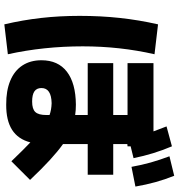

<svg xmlns="http://www.w3.org/2000/svg" viewBox="12 -834 840 904"><g transform="rotate(90 432.0 -382.0)"><path d="M263.7 -157.2Q263.7 -235.4 317.6 -276.9Q371.6 -318.4 472.7 -319.3Q499.5 -319.3 521.5 -315.9V-375H277.3V-495.1H521.5V-562.5H277.3V-684.6H598.6Q582.5 -728.5 575.2 -746.1L668.9 -771.5Q705.6 -685.5 724.6 -590.8L668.9 -577.1V-562.5L658.2 -561.5V-495.1H802.7V-375H658.2V-258.8Q692.4 -234.4 733.4 -196.8Q774.4 -159.2 827.1 -103.5L739.3 -15.6Q683.6 -73.7 650.4 -105Q635.3 -46.9 591.1 -18.8Q546.9 9.3 472.7 8.8Q407.2 9.3 360.1 -10.3Q313 -29.8 288.3 -67.4Q263.7 -105 263.7 -157.2ZM715.8 -759.8 807.6 -782.2Q825.2 -738.3 837.4 -694.3Q849.6 -650.4 858.4 -599.6L765.6 -581.1Q756.8 -629.9 744.9 -672.1Q732.9 -714.4 715.8 -759.8ZM54.7 -336.9Q54.7 -436 64.5 -526.1Q74.2 -616.2 94.7 -706.1L235.4 -689.5Q198.2 -526.4 198.2 -351.6Q198.2 -168.5 235.4 1L94.7 17.6Q74.2 -69.8 64.5 -156.2Q54.7 -242.7 54.7 -336.9ZM458 -113.3Q493.2 -113.3 507.3 -128.2Q521.5 -143.1 521.5 -179.7V-195.3Q497.1 -204.1 465.8 -205.1Q394.5 -203.6 394.5 -157.2Q394.5 -134.8 410.2 -124Q425.8 -113.3 458 -113.3Z"/></g></svg>

Font: Pretendard GOV ExtraBold
Style: Regular
Weight: 800
Designer: Base glyphs from Inter by Rasmus Andersson; Hangeul glyphs from Noto Sans CJK(Source Han Sans) by Jang Soo-young and Kan
Foundry: Kil Hyung-jin
Version: Version 1.309